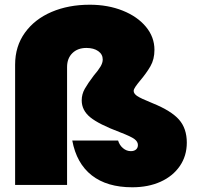

<svg xmlns="http://www.w3.org/2000/svg" viewBox="-20 -783 855 813"><path d="M360 -763Q437 -763 499.5 -738Q562 -713 598 -669.5Q634 -626 634 -572Q634 -532 617 -502.5Q600 -473 572 -440Q562 -428 554 -416.5Q546 -405 546 -398Q546 -387 560 -377Q574 -367 626 -346Q705 -314 738 -276.5Q771 -239 771 -179Q771 -123 741.5 -80Q712 -37 660 -13.5Q608 10 540 10Q433 10 368.5 -40.5Q304 -91 286 -188H480Q486 -168 501 -155.5Q516 -143 534 -143Q548 -143 556 -150Q564 -157 564 -169Q564 -183 549.5 -194Q535 -205 488 -223Q398 -257 362 -286.5Q326 -316 326 -358Q326 -384 339 -407Q352 -430 377 -463Q396 -485 405.5 -501Q415 -517 415 -531Q415 -553 396 -566.5Q377 -580 346 -580Q309 -580 286.5 -558Q264 -536 264 -499V0H44V-509Q44 -587 85.5 -644.5Q127 -702 198.5 -732.5Q270 -763 360 -763Z"/></svg>

Font: Poppins Black A&M
Style: Regular
Weight: 900
Designer: Ninad Kale (Devanagari), Jonny Pinhorn (Latin)
Foundry: Indian Type Foundry
Version: 4.004